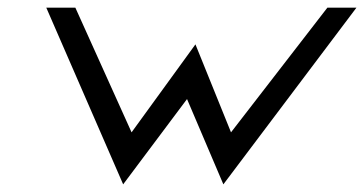

<svg xmlns="http://www.w3.org/2000/svg" viewBox="-20 -471 952 502"><path d="M101 -451 302 11 469 -212 564 11 912 -451H836L584 -125L491 -355L324 -125L177 -451Z"/></svg>

Font: Charger Pro
Style: ExtObl
Weight: 400
Designer: Jasper
Foundry: Cannot Into Space Fonts
Version: Version 1.09